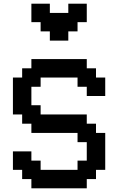

<svg xmlns="http://www.w3.org/2000/svg" viewBox="-20 -1020 640 1040"><path d="M50 -100H100V-50H150V0H450V-50H500V-100H550V-300H500V-350H450V-400H200V-450H150V-550H200V-600H400V-550H450V-500H550V-600H500V-650H450V-700H150V-650H100V-600H50V-400H100V-350H150V-300H400V-250H450V-150H400V-100H200V-150H150V-200H50ZM150 -900H200V-850H250V-800H350V-850H400V-900H450V-1000H350V-950H250V-1000H150Z"/></svg>

Font: Matrix Sans Video
Style: Regular
Weight: 400
Designer: Brad Neil
Version: Version 1.100